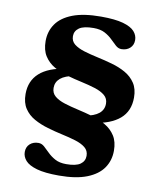

<svg xmlns="http://www.w3.org/2000/svg" viewBox="-90 -767 810 973"><g transform="rotate(10 314.5 -281.0)"><path d="M279.5 135Q207 135 165.5 123Q124 111 106.5 91Q89 71 89 47Q89 21 106.2 5.5Q123.5 -10 150 -10Q166.5 -10 180.2 2.2Q194 14.5 210 30.5Q226 46.5 248.8 59Q271.5 71.5 306 71.5Q356.5 71.5 378.8 55.5Q401 39.5 401 12.5Q401 -14 381.5 -29.8Q362 -45.5 330 -55.2Q298 -65 259.8 -73.2Q221.5 -81.5 183.2 -92.8Q145 -104 113 -121.8Q81 -139.5 61.5 -168.8Q42 -198 42 -243Q42 -310.5 87.2 -351.2Q132.5 -392 222.5 -404.5L271.5 -376Q222.5 -367.5 199.5 -348Q176.5 -328.5 176.5 -298.5Q176.5 -271.5 195.8 -255.5Q215 -239.5 246.8 -229.5Q278.5 -219.5 316.5 -211Q354.5 -202.5 392.8 -191.5Q431 -180.5 462.8 -162Q494.5 -143.5 513.8 -113.5Q533 -83.5 533 -37Q533 13 506.5 51.8Q480 90.5 424 112.8Q368 135 279.5 135ZM452 -265Q452 -291.5 432.8 -307.5Q413.5 -323.5 381.8 -333.5Q350 -343.5 312 -351.8Q274 -360 235.8 -370.8Q197.5 -381.5 165.8 -400Q134 -418.5 114.8 -448.5Q95.5 -478.5 95.5 -525Q95.5 -575 122.2 -613.5Q149 -652 205.5 -673.8Q262 -695.5 351 -695.5Q423.5 -695.5 465 -683.8Q506.5 -672 524 -652.2Q541.5 -632.5 541.5 -608Q541.5 -582 524.2 -566.5Q507 -551 480.5 -551Q464.5 -551 450.8 -563.2Q437 -575.5 421 -591.5Q405 -607.5 382 -619.8Q359 -632 324.5 -632Q273 -632 250.2 -616Q227.5 -600 227.5 -573.5Q227.5 -547.5 247 -532.2Q266.5 -517 298.5 -507.2Q330.5 -497.5 368.8 -489.2Q407 -481 445.2 -470.2Q483.5 -459.5 515.5 -441.5Q547.5 -423.5 567 -394.2Q586.5 -365 586.5 -320Q586.5 -250 540 -210.2Q493.5 -170.5 406 -158.5L355.5 -186.5Q405 -195 428.5 -214.5Q452 -234 452 -265Z"/></g></svg>

Font: Newsreader
Style: Bold
Weight: 700
Designer: Hugues Gentile
Foundry: Production Type
Version: Version 1.003